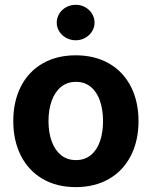

<svg xmlns="http://www.w3.org/2000/svg" viewBox="-20 -767 630 798"><path d="M35.2 -263.7Q35.2 -345.2 66.7 -407.2Q98.1 -469.2 157 -503.2Q215.8 -537.1 294.9 -537.1Q374 -537.1 433.1 -503.2Q492.2 -469.2 523.9 -407.2Q555.7 -345.2 555.7 -263.7Q555.7 -182.1 523.9 -119.9Q492.2 -57.6 433.1 -23.4Q374 10.7 294.9 10.7Q215.8 10.7 157.2 -23.4Q98.6 -57.6 66.9 -119.9Q35.2 -182.1 35.2 -263.7ZM408.2 -263.7Q408.2 -311 395.5 -347.9Q382.8 -384.8 357.4 -405.8Q332 -426.8 295.9 -426.8Q259.3 -426.8 233.6 -405.8Q208 -384.8 194.8 -347.9Q181.6 -311 181.6 -263.7Q181.6 -216.8 194.8 -179.9Q208 -143.1 233.6 -122.3Q259.3 -101.6 295.9 -101.6Q332 -101.6 357.4 -122.3Q382.8 -143.1 395.5 -179.7Q408.2 -216.3 408.2 -263.7ZM215.8 -672.9Q215.8 -692.9 226.3 -710Q236.8 -727.1 255.1 -737.1Q273.4 -747.1 294.9 -747.1Q315.9 -747.1 334 -737.1Q352.1 -727.1 362.5 -710Q373 -692.9 373 -672.9Q373 -653.3 362.5 -636.5Q352.1 -619.6 334 -609.6Q315.9 -599.6 294.9 -599.6Q273.4 -599.6 255.1 -609.6Q236.8 -619.6 226.3 -636.5Q215.8 -653.3 215.8 -672.9Z"/></svg>

Font: Pretendard JP
Style: Bold
Weight: 700
Designer: Base glyphs from Inter by Rasmus Andersson; Hangeul glyphs from Noto Sans CJK(Source Han Sans) by Jang Soo-young and Kan
Foundry: Kil Hyung-jin
Version: Version 1.309